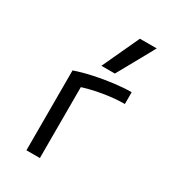

<svg xmlns="http://www.w3.org/2000/svg" viewBox="-191 -889 883 989"><g transform="rotate(30 250.0 -395.0)"><path d="M126 -475Q175 -492 231.5 -504Q288 -516 343.5 -523Q399 -530 446 -530V-460Q385 -460 313.5 -447.5Q242 -435 186 -415L206 -453V0H126ZM323 -570H243L345 -790H445Z"/></g></svg>

Font: M PLUS 1 Code
Style: Regular
Weight: 400
Designer: Coji Morishita
Foundry: UNDERFOREST DESIGN
Version: Version 1.005